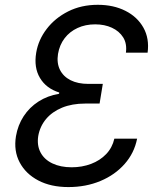

<svg xmlns="http://www.w3.org/2000/svg" viewBox="-20 -757 655 787"><path d="M260.3 9.8Q188.5 9.8 137 -17.3Q85.4 -44.4 60.5 -91.6Q35.6 -138.7 45.4 -198.7Q53.2 -244.1 76.9 -280.5Q100.6 -316.9 137.7 -340.8Q174.8 -364.7 222.2 -372.6L222.7 -377.9Q169.4 -394.5 143.8 -437.5Q118.2 -480.5 128.4 -541Q137.2 -593.8 171.4 -638.4Q205.6 -683.1 259.3 -710.2Q313 -737.3 380.9 -737.3Q445.3 -737.3 494.1 -712.6Q543 -688 567.9 -643.6Q592.8 -599.1 585 -541H496.1Q501 -578.1 484.9 -603.8Q468.8 -629.4 438.7 -643.3Q408.7 -657.2 370.1 -657.2Q330.1 -657.2 297.9 -642.3Q265.6 -627.4 244.9 -600.3Q224.1 -573.2 217.8 -536.1Q211.9 -499 225.6 -471.2Q239.3 -443.4 269.3 -428.2Q299.3 -413.1 342.3 -413.1H401.4L388.2 -332.5H329.1Q275.4 -332.5 234.4 -315.7Q193.4 -298.8 168.5 -268.8Q143.6 -238.8 136.7 -199.2Q130.9 -161.1 146.2 -132.1Q161.6 -103 194.8 -87.2Q228 -71.3 273.9 -71.3Q316.4 -71.3 353.3 -85.2Q390.1 -99.1 415.3 -125.5Q440.4 -151.9 448.7 -188.5H542Q530.3 -129.4 490.7 -84.7Q451.2 -40 391.6 -15.1Q332 9.8 260.3 9.8Z"/></svg>

Font: Inter 16pt
Style: Italic
Weight: 400
Italic angle: -9.3988°
Version: Version 4.001;git-66647c0bb